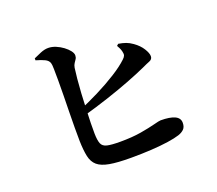

<svg xmlns="http://www.w3.org/2000/svg" viewBox="-125 -924 1250 1106"><g transform="rotate(-20 500.0 -371.0)"><path d="M175 -719.9Q193.5 -728.7 219.9 -739.6Q246.4 -750.5 268.4 -750Q290.9 -749.7 313.8 -740.2Q336.7 -730.7 356.4 -716.1Q376.1 -701.5 388.2 -685.7Q400.4 -669.9 400.4 -657.1Q400.4 -644 394.4 -635Q388.5 -625.9 381.8 -616.1Q375.1 -606.3 372.4 -591Q368.9 -566.8 364.9 -526.7Q361 -486.6 358.2 -439.8Q355.5 -392.9 353.7 -345.9Q351.8 -298.8 350.8 -259.2Q349.8 -219.6 350.5 -194.5Q351.2 -153.5 359.5 -133Q367.7 -112.6 394 -106.3Q420.3 -100.1 474.2 -100.1Q547.5 -100.1 602.1 -109.4Q656.7 -118.8 690.6 -127.7Q724.5 -136.7 734.2 -136.7Q790.2 -136.7 819.7 -123Q849.3 -109.4 849.3 -80.3Q849.3 -54.2 835.6 -40.9Q821.8 -27.6 800.4 -20.7Q774.3 -12.1 729.4 -5.5Q684.5 1.1 626.4 4.6Q568.4 8.1 501 8.1Q418.8 8.1 370.2 -0.6Q321.6 -9.3 297.3 -30.3Q272.9 -51.3 264.8 -88.9Q256.7 -126.5 255.2 -183.4Q254.5 -219.3 254.8 -266Q255 -312.8 256 -363.8Q257 -414.8 257.8 -464.3Q258.6 -513.9 258.5 -555.5Q258.4 -597.1 257.8 -625.6Q257.2 -654.2 254 -662.1Q248.6 -679.2 228.2 -689Q207.8 -698.8 175.3 -707.9ZM645 -625.3 655.2 -634.5Q681.2 -630.3 700.5 -623.3Q719.8 -616.3 739.7 -602.1Q772.5 -578.9 790.1 -550.5Q807.8 -522.1 807.8 -503.4Q807.8 -484.6 788.8 -477.2Q769.8 -469.8 741.1 -456.2Q693.5 -434.8 630.1 -410.3Q566.7 -385.9 489.4 -360.2Q412.1 -334.6 322.7 -309.4L310.4 -347.1Q376.4 -374.5 441.7 -407.2Q506.9 -440 561.2 -474.2Q615.5 -508.3 648.3 -539.2Q660.1 -549.9 663.6 -559.1Q667 -568.3 663 -583.7Q660.4 -596 654.5 -607.6Q648.6 -619.1 645 -625.3Z"/></g></svg>

Font: Source Han Serif JP VF
Style: Regular
Weight: 250
Designer: Ryoko NISHIZUKA 西塚涼子 (kana & ideographs); Frank Grießhammer (Latin, Greek & Cyrillic); Wenlong ZHANG 张文龙 (bopomofo); San
Foundry: Adobe
Version: Version 2.001;hotconv 1.1.0;makeotfexe 2.6.0